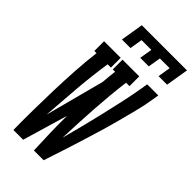

<svg xmlns="http://www.w3.org/2000/svg" viewBox="-287 -1033 1112 1112"><g transform="rotate(45 268.5 -477.5)"><path d="M144 -815 167 -955H537L514 -815H444L457 -893H377L364 -815H294L307 -893H227L214 -815ZM70 0Q69 -81 70 -163Q71 -245 73.5 -326.5Q76 -408 81 -490.5Q86 -573 96 -655H78V-735H214V-655H187Q170 -541 160.5 -427Q151 -313 143 -199L239 -563Q241 -586 243 -609Q245 -632 248 -655H229V-735H366V-655H338Q330 -594 324.5 -533.5Q319 -473 315 -412Q311 -351 308 -290.5Q305 -230 303 -170Q321 -236 337.5 -302Q354 -368 369.5 -434Q385 -500 399.5 -566Q414 -632 425 -698L431 -735H522L516 -698Q507 -640 492 -581.5Q477 -523 461.5 -464.5Q446 -406 428.5 -348Q411 -290 393 -232Q375 -174 356 -116Q337 -58 318 0H238Q235 -69 233 -138.5Q231 -208 232 -278L150 0Z"/></g></svg>

Font: Iosevka Curly Slab Medium
Style: Italic
Weight: 500
Italic angle: -9°
Monospace: yes
Designer: Belleve Invis
Foundry: Belleve Invis
Version: Version 22.1.2; ttfautohint (v1.8.4)